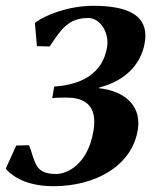

<svg xmlns="http://www.w3.org/2000/svg" viewBox="-28 -630 562 661"><path d="M165.7 -31C90.7 -31 94.7 -71 72.1 -130L27.9 -129L-8 -50L-4.9 -45C16.2 -23 62.8 11 156.2 11C299.8 11 424.4 -58 445.9 -180C447.5 -189.2 448.3 -197.8 448.3 -206C448.3 -283.9 379.5 -319.7 313.7 -326L314.2 -329C390.6 -348 455.4 -398 470.2 -482C471.8 -491 472.5 -499.4 472.5 -507.3C472.5 -582.2 403.1 -610 292.8 -610C204.8 -610 124.8 -576 95.9 -554L92.2 -550L99.2 -471L143.1 -470C183.5 -531.6 208.9 -568 276.3 -568C311 -568 341.9 -529.4 341.9 -483.7C341.9 -477.9 341.4 -472 340.4 -466C325.7 -383 262 -339 158.7 -332L151.7 -292C164 -294 192 -294 201 -294C250.7 -294 296.6 -277.3 296.6 -210.3C296.6 -200.4 295.6 -189.3 293.4 -177C272.9 -61 200.7 -31 165.7 -31Z"/></svg>

Font: Linux Biolinum O 
Style: Bold Italic
Weight: 700
Designer: Philipp H. Poll
Foundry: Philipp H. Poll
Version: Version 1.3.2